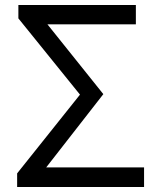

<svg xmlns="http://www.w3.org/2000/svg" viewBox="-20 -753 641 773"><path d="M49 0H560V-79H166L396 -374L171 -655H527V-733H54V-679L302 -372L49 -55Z"/></svg>

Font: Source Han Sans CN Regular
Style: Regular
Weight: 400
Designer: Ryoko NISHIZUKA (kana & ideographs); Paul D. Hunt (Latin, Greek & Cyrillic); Wenlong ZHANG (bopomofo); Sandoll Communica
Foundry: Adobe Systems Incorporated
Version: Version 1.004;PS 1.004;hotconv 1.0.82;makeotf.lib2.5.63406